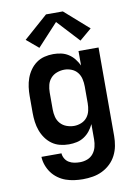

<svg xmlns="http://www.w3.org/2000/svg" viewBox="-104 -832 809 1123"><g transform="rotate(-10 300.0 -270.5)"><path d="M296 223Q271 223 245 219.5Q219 216 195 207.5Q171 199 149.5 183.5Q128 168 113 147.5Q98 127 89 102.5Q80 78 79 52H198Q199 69 208 84Q217 99 231.5 107.5Q246 116 262.5 119Q279 122 296 122Q319 122 340 114Q361 106 375 88.5Q389 71 394.5 49Q400 27 400 5V-86Q390 -65 375.5 -46.5Q361 -28 341 -15Q321 -2 298 3Q275 8 251 8Q224 8 198 1.5Q172 -5 150.5 -20.5Q129 -36 113.5 -58Q98 -80 89 -105Q80 -130 76.5 -156.5Q73 -183 73 -210V-310Q73 -337 76.5 -363.5Q80 -390 89 -415Q98 -440 113.5 -462Q129 -484 150.5 -499.5Q172 -515 198 -521.5Q224 -528 251 -528Q275 -528 298 -523Q321 -518 341 -505Q361 -492 375.5 -473.5Q390 -455 400 -434V-520H519V5Q519 35 513.5 64Q508 93 494.5 119.5Q481 146 459.5 166.5Q438 187 411.5 200Q385 213 355.5 218Q326 223 296 223ZM299 -93Q321 -93 342 -101.5Q363 -110 376.5 -127Q390 -144 395 -166Q400 -188 400 -210V-310Q400 -332 395 -354Q390 -376 376.5 -393Q363 -410 342 -418.5Q321 -427 299 -427Q277 -427 255 -419Q233 -411 218 -394Q203 -377 197.5 -355Q192 -333 192 -310V-210Q192 -187 197.5 -165Q203 -143 218 -126Q233 -109 255 -101Q277 -93 299 -93ZM178 -578 107 -638 250 -764H350L493 -638L422 -578L300 -710Z"/></g></svg>

Font: Iosevka SS04 Extended
Style: Bold
Weight: 700
Width: 7
Monospace: yes
Designer: Belleve Invis
Foundry: Belleve Invis
Version: Version 19.0.0; ttfautohint (v1.8.4)